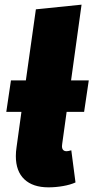

<svg xmlns="http://www.w3.org/2000/svg" viewBox="-20 -784 401 824"><path d="M247 -167Q246 -163 246 -157Q246 -135 266 -135Q272 -135 286 -139L304 -1Q282 9 250.5 14.5Q219 20 188 20Q121 20 84.5 -14.5Q48 -49 48 -114Q48 -133 51 -152L72 -304H7L27 -439H91L134 -744L330 -764L285 -439H361L341 -304H266Z"/></svg>

Font: FiraGO Heavy
Style: Italic
Weight: 900
Italic angle: -8°
Designer: bBox Type GmbH
Foundry: bBox Type GmbH
Version: Version 1.001